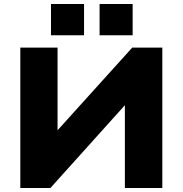

<svg xmlns="http://www.w3.org/2000/svg" viewBox="-20 -944 917 964"><path d="M82 0V-705H269V-269H250L644 -705H795V0H607V-438H627L233 0ZM480 -767V-924H646V-767ZM236 -767V-924H402V-767Z"/></svg>

Font: Nunito Sans 10pt SemiExpanded Black
Style: Regular
Weight: 900
Width: 6
Designer: Vernon Adams
Foundry: Vernon Adams
Version: Version 3.101;gftools[0.9.27]